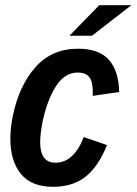

<svg xmlns="http://www.w3.org/2000/svg" viewBox="-20 -710 527 741"><path d="M20 -174Q20 -219 30 -265Q54 -380 117 -451Q180 -522 281 -522Q362 -522 400 -479.5Q438 -437 440 -355L338 -340Q340 -388 327 -409Q314 -430 280 -430Q230 -430 196.5 -378Q163 -326 145 -244Q135 -194 135 -161Q135 -82 194 -82Q231 -82 258.5 -108.5Q286 -135 303 -181L393 -150Q359 -66 309.5 -27.5Q260 11 185 11Q101 11 60.5 -39Q20 -89 20 -174ZM363 -690H487L335 -572H248Z"/></svg>

Font: Decalotype SemiBold Italic
Style: Regular
Weight: 600
Italic angle: -12°
Designer: Alfredo Marco Pradil
Foundry: Alfredo Marco Pradil
Version: Version 1.0